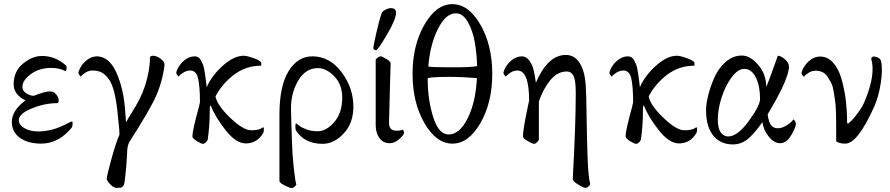

<svg xmlns="http://www.w3.org/2000/svg" viewBox="-20 -699 4362 941"><path d="M72.3 -110.4Q72.3 -85.9 100.6 -70.3Q128.9 -54.7 168 -54.7Q192.4 -54.7 217.3 -59.6Q242.2 -64.5 261.2 -71.8Q280.3 -79.1 295.4 -86.4Q310.5 -93.8 319.8 -98.6Q329.1 -103.5 330.1 -103.5Q335.9 -103.5 335.9 -96.7Q335.9 -84 333 -75.2Q267.6 4.9 182.6 4.9Q117.2 4.9 77.6 -23.4Q38.1 -51.8 38.1 -101.6Q38.1 -157.2 104.5 -207Q46.9 -236.3 46.9 -285.2Q46.9 -349.6 92.8 -387.2Q138.7 -424.8 185.5 -424.8Q251 -424.8 303.7 -377.9Q306.6 -373 306.6 -367.2Q306.6 -354.5 301.8 -349.6Q272.5 -366.2 230.5 -366.2Q172.9 -366.2 131.3 -335.9Q89.8 -305.7 89.8 -273.4Q89.8 -252.9 109.4 -241.2Q128.9 -229.5 145.5 -229.5Q200.2 -251 224.6 -251Q232.4 -251 244.1 -247.1Q267.6 -227.5 267.6 -207Q267.6 -193.4 259.8 -193.4Q199.2 -193.4 135.7 -167.5Q72.3 -141.6 72.3 -110.4Z M590.8 191.4Q588.9 206.1 583.5 212.9Q578.1 219.7 572.3 220.7Q566.4 221.7 551.8 221.7Q540 221.7 527.8 211.4Q515.6 201.2 508.8 190.4Q502 179.7 502.9 176.8Q504.9 157.2 526.4 79.1Q547.9 1 565.4 -39.1Q565.4 -63.5 562 -88.9Q558.6 -114.3 558.6 -121.1Q552.7 -192.4 541.5 -240.2Q530.3 -288.1 512.7 -312Q495.1 -335.9 476.6 -344.7Q458 -353.5 432.6 -353.5Q416 -353.5 399.9 -343.8Q383.8 -334 377 -324.2Q373 -324.2 367.2 -334Q364.3 -339.8 364.3 -344.7Q374 -377 399.9 -399.9Q425.8 -422.9 455.1 -422.9Q515.6 -421.9 551.3 -341.3Q586.9 -260.7 593.8 -151.4Q597.7 -100.6 597.7 -99.6Q606.4 -116.2 626.5 -147.9Q646.5 -179.7 662.6 -210.9Q678.7 -242.2 690.4 -277.3Q714.8 -353.5 714.8 -414.1Q714.8 -425.8 729.5 -425.8Q747.1 -425.8 766.6 -411.6Q786.1 -397.5 786.1 -384.8Q786.1 -365.2 775.9 -321.3Q765.6 -277.3 747.1 -233.4Q717.8 -165 614.3 -3.9Q604.5 14.6 603.5 41Q600.6 114.3 590.8 191.4Z M1174.8 -425.8Q1190.4 -425.8 1225.6 -413.1Q1260.7 -400.4 1260.7 -389.6Q1260.7 -378.9 1259.8 -377Q1184.6 -377 1126.5 -332.5Q1068.4 -288.1 1036.1 -226.6Q1043.9 -183.6 1107.9 -122.1Q1171.9 -60.5 1210.9 -60.5Q1226.6 -60.5 1237.8 -62.5Q1249 -64.5 1252.9 -65.9Q1256.8 -67.4 1262.2 -70.8Q1267.6 -74.2 1269.5 -75.2Q1273.4 -75.2 1273.4 -66.4Q1273.4 -56.6 1270.5 -47.9Q1240.2 3.9 1184.6 3.9Q1136.7 3.9 1085.9 -60.5Q1035.2 -125 1011.7 -183.6Q1008.8 -177.7 1008.8 -175.8Q1008.8 -173.8 1008.3 -165.5Q1007.8 -157.2 1007.8 -144.5Q1007.8 -86.9 998 -13.7Q986.3 5.9 974.6 5.9Q965.8 5.9 944.3 -7.8Q922.9 -21.5 922.9 -30.3Q922.9 -59.6 955.1 -175.8L960 -198.2Q960 -273.4 951.2 -313.5Q942.4 -353.5 912.1 -353.5Q895.5 -353.5 879.4 -343.8Q863.3 -334 856.4 -324.2Q852.5 -324.2 846.7 -334Q843.8 -339.8 843.8 -344.7Q853.5 -377 879.4 -399.9Q905.3 -422.9 934.6 -422.9Q944.3 -422.9 952.1 -418Q960 -413.1 965.3 -402.8Q970.7 -392.6 974.6 -382.8Q978.5 -373 981.4 -356.4Q984.4 -339.8 985.8 -329.1Q987.3 -318.4 989.7 -299.3Q992.2 -280.3 993.2 -271.5Q1016.6 -327.1 1071.3 -376.5Q1126 -425.8 1174.8 -425.8Z M1711.9 -175.8Q1711.9 -95.7 1664.6 -44.9Q1617.2 5.9 1561.5 5.9Q1471.7 5.9 1429.7 -60.5Q1427.7 -67.4 1427.7 -83Q1427.7 -93.8 1432.6 -93.8Q1433.6 -93.8 1445.3 -84Q1457 -74.2 1481.4 -64.9Q1505.9 -55.7 1537.1 -55.7Q1579.1 -55.7 1618.2 -100.6Q1657.2 -145.5 1657.2 -220.7Q1657.2 -285.2 1618.2 -325.2Q1579.1 -365.2 1538.1 -365.2Q1476.6 -365.2 1440.4 -302.2Q1404.3 -239.3 1406.2 -160.2Q1406.2 -141.6 1408.2 -86.9Q1410.2 -32.2 1411.1 0Q1412.1 50.8 1419.4 120.6Q1426.8 190.4 1432.6 206.1Q1420.9 222.7 1408.2 222.7Q1401.4 222.7 1375.5 210Q1349.6 197.3 1349.6 187.5V-137.7Q1349.6 -278.3 1394.5 -350.6Q1439.5 -422.9 1510.7 -422.9Q1595.7 -422.9 1653.8 -345.7Q1711.9 -268.6 1711.9 -175.8Z M1895.5 -659.2Q1920.9 -659.2 1920.9 -636.7Q1920.9 -604.5 1877.4 -530.8Q1834 -457 1824.2 -453.1H1821.3Q1818.4 -453.1 1814 -456.1Q1809.6 -459 1809.6 -461.9Q1809.6 -471.7 1823.7 -534.7Q1837.9 -597.7 1850.6 -634.8Q1853.5 -642.6 1868.2 -650.9Q1882.8 -659.2 1895.5 -659.2ZM1890.6 2.9Q1857.4 2.9 1839.4 -22.5Q1821.3 -47.9 1821.3 -86.9V-406.2Q1833 -422.9 1845.7 -422.9Q1852.5 -422.9 1873.5 -410.2Q1894.5 -397.5 1894.5 -387.7Q1893.6 -353.5 1890.6 -254.4Q1887.7 -155.3 1886.7 -98.6Q1885.7 -58.6 1921.9 -58.6Q1946.3 -58.6 1953.1 -63.5Q1960 -58.6 1960 -46.9Q1960 -38.1 1937 -17.6Q1914.1 2.9 1890.6 2.9Z M2194.3 -369.1Q2293 -369.1 2318.4 -375Q2316.4 -438.5 2306.6 -493.7Q2296.9 -548.8 2272.9 -591.3Q2249 -633.8 2213.9 -633.8Q2165 -633.8 2126.5 -557.6Q2087.9 -481.4 2079.1 -373Q2094.7 -369.1 2194.3 -369.1ZM2060.1 -578.1Q2118.2 -678.7 2197.3 -678.7Q2276.4 -678.7 2334.5 -578.1Q2392.6 -477.5 2392.6 -336.9Q2392.6 -196.3 2334.5 -95.7Q2276.4 4.9 2197.3 4.9Q2118.2 4.9 2060.1 -95.7Q2002 -196.3 2002 -336.9Q2002 -477.5 2060.1 -578.1ZM2317.4 -316.4Q2235.4 -322.3 2194.3 -322.3Q2086.9 -322.3 2076.2 -315.4V-310.5Q2076.2 -210.9 2103 -125.5Q2129.9 -40 2178.7 -40Q2232.4 -40 2272 -119.1Q2311.5 -198.2 2317.4 -316.4Z M2787.1 177.7Q2801.8 -85.9 2801.8 -246.1Q2801.8 -302.7 2791.5 -325.7Q2781.2 -348.6 2756.8 -348.6Q2711.9 -348.6 2676.8 -305.7Q2641.6 -262.7 2621.1 -202.1V-132.8V-13.7Q2608.4 5.9 2597.7 5.9Q2588.9 5.9 2565.9 -7.8Q2543 -21.5 2543 -30.3Q2543 -64.5 2568.4 -183.6L2573.2 -206.1Q2573.2 -353.5 2515.6 -353.5Q2499 -353.5 2482.9 -343.8Q2466.8 -334 2460 -324.2Q2456.1 -324.2 2450.2 -334Q2447.3 -339.8 2447.3 -344.7Q2457 -377 2482.9 -399.9Q2508.8 -422.9 2538.1 -422.9Q2559.6 -422.9 2574.7 -401.4Q2589.8 -379.9 2595.2 -356.4Q2600.6 -333 2606.4 -293.9Q2665 -429.7 2752.9 -429.7Q2795.9 -429.7 2820.8 -390.6Q2845.7 -351.6 2850.6 -283.2Q2853.5 -241.2 2855 -129.4Q2856.4 -17.6 2859.9 76.2Q2863.3 169.9 2873 204.1Q2862.3 221.7 2848.6 221.7Q2839.8 221.7 2813 205.1Q2786.1 188.5 2787.1 177.7Z M3297.9 -425.8Q3313.5 -425.8 3348.6 -413.1Q3383.8 -400.4 3383.8 -389.6Q3383.8 -378.9 3382.8 -377Q3307.6 -377 3249.5 -332.5Q3191.4 -288.1 3159.2 -226.6Q3167 -183.6 3231 -122.1Q3294.9 -60.5 3334 -60.5Q3349.6 -60.5 3360.8 -62.5Q3372.1 -64.5 3376 -65.9Q3379.9 -67.4 3385.3 -70.8Q3390.6 -74.2 3392.6 -75.2Q3396.5 -75.2 3396.5 -66.4Q3396.5 -56.6 3393.6 -47.9Q3363.3 3.9 3307.6 3.9Q3259.8 3.9 3209 -60.5Q3158.2 -125 3134.8 -183.6Q3131.8 -177.7 3131.8 -175.8Q3131.8 -173.8 3131.3 -165.5Q3130.9 -157.2 3130.9 -144.5Q3130.9 -86.9 3121.1 -13.7Q3109.4 5.9 3097.7 5.9Q3088.9 5.9 3067.4 -7.8Q3045.9 -21.5 3045.9 -30.3Q3045.9 -59.6 3078.1 -175.8L3083 -198.2Q3083 -273.4 3074.2 -313.5Q3065.4 -353.5 3035.2 -353.5Q3018.6 -353.5 3002.4 -343.8Q2986.3 -334 2979.5 -324.2Q2975.6 -324.2 2969.7 -334Q2966.8 -339.8 2966.8 -344.7Q2976.6 -377 3002.4 -399.9Q3028.3 -422.9 3057.6 -422.9Q3067.4 -422.9 3075.2 -418Q3083 -413.1 3088.4 -402.8Q3093.8 -392.6 3097.7 -382.8Q3101.6 -373 3104.5 -356.4Q3107.4 -339.8 3108.9 -329.1Q3110.4 -318.4 3112.8 -299.3Q3115.2 -280.3 3116.2 -271.5Q3139.6 -327.1 3194.3 -376.5Q3249 -425.8 3297.9 -425.8Z M3742.2 -138.7Q3748 -98.6 3759.8 -84.5Q3771.5 -70.3 3792 -70.3Q3814.5 -70.3 3838.9 -86.9Q3863.3 -103.5 3868.2 -114.3Q3873 -112.3 3877 -104.5Q3880.9 -96.7 3880.9 -91.8Q3880.9 -76.2 3857.9 -36.6Q3835 2.9 3803.7 2.9Q3773.4 2.9 3747.1 -30.3Q3720.7 -63.5 3716.8 -100.6Q3677.7 -44.9 3645.5 -18.1Q3613.3 8.8 3571.3 8.8Q3511.7 8.8 3476.1 -34.2Q3440.4 -77.1 3440.4 -159.2Q3440.4 -188.5 3450.7 -231Q3460.9 -273.4 3481 -318.8Q3501 -364.3 3536.6 -395.5Q3572.3 -426.8 3616.2 -426.8Q3656.2 -426.8 3695.8 -381.3Q3735.4 -335.9 3735.4 -272.5Q3747.1 -300.8 3758.3 -332Q3769.5 -363.3 3779.3 -390.1Q3789.1 -417 3792 -425.8Q3806.6 -425.8 3826.7 -408.7Q3846.7 -391.6 3846.7 -373Q3846.7 -337.9 3809.6 -259.8Q3798.8 -238.3 3782.2 -208Q3765.6 -177.7 3753.9 -158.2ZM3627 -361.3Q3596.7 -361.3 3565.9 -320.3Q3535.2 -279.3 3516.6 -221.2Q3498 -163.1 3498 -112.3Q3498 -70.3 3512.2 -50.3Q3526.4 -30.3 3548.8 -30.3Q3594.7 -30.3 3649.9 -106Q3705.1 -181.6 3705.1 -213.9Q3705.1 -276.4 3684.6 -318.8Q3664.1 -361.3 3627 -361.3Z M4131.8 -95.7Q4134.8 -93.8 4135.7 -93.8Q4139.6 -93.8 4154.8 -109.4Q4169.9 -125 4189.5 -152.3Q4209 -179.7 4218.8 -205.1Q4272.5 -334 4250 -410.2Q4249 -413.1 4252.9 -417.5Q4256.8 -421.9 4259.8 -421.9Q4273.4 -421.9 4285.2 -415.5Q4296.9 -409.2 4298.8 -396.5Q4306.6 -354.5 4296.4 -290Q4286.1 -225.6 4265.6 -178.7Q4183.6 4.9 4123 4.9Q4091.8 4.9 4078.1 -6.8Q4078.1 -16.6 4078.1 -36.1Q4078.1 -74.2 4078.1 -93.8Q4078.1 -113.3 4077.1 -148.4Q4076.2 -183.6 4073.2 -203.1Q4070.3 -222.7 4065.9 -250Q4061.5 -277.3 4053.7 -292.5Q4045.9 -307.6 4035.6 -323.2Q4025.4 -338.9 4010.3 -345.7Q3995.1 -352.5 3976.6 -352.5Q3960 -352.5 3943.8 -342.8Q3927.7 -333 3920.9 -323.2Q3917 -323.2 3911.1 -333Q3908.2 -338.9 3908.2 -343.8Q3918 -376 3943.8 -398.9Q3969.7 -421.9 3999 -421.9Q4036.1 -421.9 4063 -392.1Q4089.8 -362.3 4104 -313Q4118.2 -263.7 4125 -209.5Q4131.8 -155.3 4131.8 -95.7Z"/></svg>

Font: Crimson Text
Style: Roman
Weight: 400
Version: Version 0.13